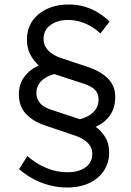

<svg xmlns="http://www.w3.org/2000/svg" viewBox="-20 -727 585 855"><path d="M303 -191Q338 -194 364 -206Q390 -218 404.5 -237.5Q419 -257 419 -284Q419 -310 403 -327Q387 -344 345 -357L213 -400Q201 -405 181.5 -415.5Q162 -426 143.5 -444.5Q125 -463 112.5 -489.5Q100 -516 100 -552Q100 -585 112.5 -613Q125 -641 149.5 -662Q174 -683 208.5 -695Q243 -707 287 -707Q324 -707 356.5 -697.5Q389 -688 416.5 -671Q444 -654 468 -631L427 -578Q408 -596 385 -609.5Q362 -623 336.5 -630.5Q311 -638 282 -638Q236 -638 205 -615.5Q174 -593 174 -554Q174 -533 183.5 -517Q193 -501 211 -488.5Q229 -476 256 -467L362 -432Q426 -412 460.5 -377.5Q495 -343 493 -290Q492 -245 469.5 -213Q447 -181 408 -163.5Q369 -146 316 -144ZM65 26 102 -32Q139 1 185 20.5Q231 40 279 40Q330 40 360.5 18.5Q391 -3 391 -42Q391 -63 381 -78Q371 -93 353.5 -104.5Q336 -116 312 -124L179 -169Q126 -187 95 -220.5Q64 -254 64 -308Q64 -349 85.5 -381Q107 -413 146 -432.5Q185 -452 236 -453L248 -402Q220 -399 196 -388Q172 -377 157 -358.5Q142 -340 142 -312Q142 -289 157.5 -269Q173 -249 212 -237L345 -193Q375 -184 402.5 -165Q430 -146 448 -117.5Q466 -89 466 -48Q466 -3 443.5 32Q421 67 379 87.5Q337 108 278 108Q238 108 198.5 97.5Q159 87 125 68Q91 49 65 26Z"/></svg>

Font: Our Lexend Light
Style: Regular
Weight: 300
Designer: Bonnie Shaver-Troup, Thomas Jockin
Foundry: Lexend
Version: Version 1.007